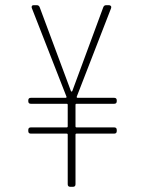

<svg xmlns="http://www.w3.org/2000/svg" viewBox="-20 -720 559 740"><path d="M420 -320H275Q271 -320 271 -316V-233Q271 -229 275 -229H420Q430 -229 430 -219V-215Q430 -205 420 -205H275Q271 -205 271 -201V-10Q271 0 261 0H251Q241 0 241 -10V-201Q241 -205 237 -205H99Q89 -205 89 -215V-219Q89 -229 99 -229H237Q241 -229 241 -233V-316Q241 -320 237 -320H99Q89 -320 89 -330V-333Q89 -343 99 -343H233Q235 -343 236 -344.5Q237 -346 236 -348L103 -688Q102 -690 102 -693Q102 -700 110 -700H122Q130 -700 133 -692L253 -370Q254 -367 256 -367Q258 -367 259 -370L378 -692Q381 -700 389 -700H400Q405 -700 407.5 -696.5Q410 -693 408 -688L276 -348Q275 -346 276 -344.5Q277 -343 279 -343H420Q430 -343 430 -333V-330Q430 -320 420 -320Z"/></svg>

Font: Barlow Condensed Thin
Style: Regular
Weight: 250
Width: 3
Designer: Jeremy Tribby
Foundry: Tribby Type
Version: Version 1.408